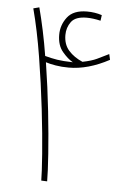

<svg xmlns="http://www.w3.org/2000/svg" viewBox="-50 -711 494 745"><g transform="rotate(5 197.0 -338.0)"><path d="M207 -450Q282 -450 364 -494L359 -516Q333 -503 313 -493.5Q293 -484 258 -477Q225 -491 204 -514.5Q183 -538 183 -575Q183 -604 199.5 -626.5Q216 -649 260 -649Q284 -649 314 -642L317 -664Q290 -673 259 -673Q206 -673 182.5 -642.5Q159 -612 159 -574Q159 -533 180 -508Q201 -483 221 -472Q182 -473 160 -476.5Q138 -480 112 -487Q104 -537 94 -584Q84 -631 73 -673L50 -667Q72 -584 88.5 -482Q105 -380 116.5 -281Q128 -182 133.5 -107.5Q139 -33 139 -4L162 -3Q162 -38 157 -110Q152 -182 142 -274.5Q132 -367 117 -463Q132 -458 155.5 -454Q179 -450 207 -450Z"/></g></svg>

Font: Noto Sans Arabic Condensed Thin
Style: Regular
Weight: 250
Width: 3
Designer: Nadine Chahine
Foundry: Monotype Imaging Inc.
Version: 1.001